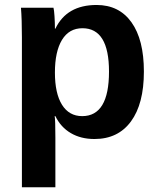

<svg xmlns="http://www.w3.org/2000/svg" viewBox="-20 -560 651 787"><path d="M569.8 -266.6Q569.8 -134.3 516.8 -62.3Q463.9 9.8 367.2 9.8Q311.5 9.8 270.3 -14.4Q229 -38.6 207 -84H204.1Q207 -69.3 207 4.9V207.5H69.8V-406.7Q69.8 -481.4 65.9 -528.3H199.2Q201.7 -519.5 203.4 -493.7Q205.1 -467.8 205.1 -442.4H207Q253.4 -539.6 376 -539.6Q468.3 -539.6 519 -468.5Q569.8 -397.5 569.8 -266.6ZM426.8 -266.6Q426.8 -444.3 317.9 -444.3Q263.2 -444.3 234.1 -396.5Q205.1 -348.6 205.1 -262.7Q205.1 -177.2 234.1 -130.6Q263.2 -84 316.9 -84Q426.8 -84 426.8 -266.6Z"/></svg>

Font: Arial
Style: Bold
Weight: 700
Designer: Steve Matteson
Foundry: Ascender Corporation
Version: Version 2.00.3